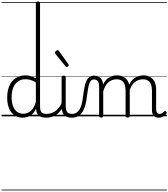

<svg xmlns="http://www.w3.org/2000/svg" viewBox="-20 -1473 2132 2431"><path d="M265 17Q209 17 165 -12Q121 -41 96 -98Q71 -155 71 -238Q71 -288 80.5 -331Q90 -374 109 -408.5Q128 -443 156 -467.5Q184 -492 220.5 -505.5Q257 -519 302 -519Q336 -519 368.5 -509.5Q401 -500 434 -480V-1434Q434 -1444 440.5 -1448.5Q447 -1453 461 -1453Q475 -1453 481 -1448.5Q487 -1444 487 -1434V-129Q487 -73 504.5 -52Q522 -31 572 -31Q581 -31 585.5 -23.5Q590 -16 589.5 -7Q589 2 583 9.5Q577 17 566 17Q534 17 510 10Q486 3 470.5 -11Q455 -25 446.5 -45.5Q438 -66 437 -92L436 -96Q414 -50 384.5 -25Q355 0 324 8.5Q293 17 265 17ZM274 -33Q306 -33 336.5 -47Q367 -61 392.5 -93Q418 -125 434 -181V-428Q399 -452 367 -461Q335 -470 302 -470Q270 -470 243 -460.5Q216 -451 194.5 -432Q173 -413 158 -385.5Q143 -358 135 -322Q127 -286 127 -242Q127 -180 143.5 -133Q160 -86 193 -59.5Q226 -33 274 -33ZM0 928H628V938H0ZM0 -20H628V0H0ZM0 -505H628V-500H0ZM0 -1448H628V-1438H0Z M563 17Q552 17 546.5 9.5Q541 2 541.5 -7Q542 -16 549 -23.5Q556 -31 569 -31Q606 -31 637 -43Q668 -55 692 -75Q716 -95 734 -120Q752 -145 762 -172Q766 -183 775 -182.5Q784 -182 790 -174.5Q796 -167 793 -157Q782 -124 762 -93Q742 -62 713.5 -37Q685 -12 647 2.5Q609 17 563 17ZM628 928V938ZM628 -20V0ZM628 -505V-500ZM628 -1448V-1438Z M890 17Q852 17 826.5 6.5Q801 -4 786.5 -24Q772 -44 766 -72.5Q760 -101 760 -137V-496Q760 -506 766 -510.5Q772 -515 785 -515Q799 -515 805.5 -510.5Q812 -506 812 -496V-137Q812 -82 828.5 -56.5Q845 -31 896 -31Q905 -31 909.5 -23.5Q914 -16 913.5 -7Q913 2 907.5 9.5Q902 17 890 17ZM628 928H953V938H628ZM628 -20H953V0H628ZM628 -505H953V-500H628ZM628 -1448H953V-1438H628Z M888 17Q879 17 874.5 9.5Q870 2 870.5 -7Q871 -16 877 -23.5Q883 -31 894 -31Q925 -31 947.5 -45.5Q970 -60 987 -87.5Q1004 -115 1014.5 -155Q1025 -195 1031 -247Q1039 -318 1049.5 -369Q1060 -420 1075.5 -452Q1091 -484 1113.5 -499.5Q1136 -515 1169 -515Q1178 -515 1182.5 -508Q1187 -501 1186.5 -491.5Q1186 -482 1181 -474.5Q1176 -467 1167 -467Q1149 -467 1136 -455.5Q1123 -444 1113 -419Q1103 -394 1095.5 -354Q1088 -314 1081 -257Q1074 -186 1058.5 -134.5Q1043 -83 1019 -49Q995 -15 962.5 1Q930 17 888 17ZM953 928H1053V938H953ZM953 -20H1053V0H953ZM953 -505H1053V-500H953ZM953 -1448H1053V-1438H953Z M824 -623Q821 -623 817.5 -625Q814 -627 811 -632L680 -793Q676 -798 675 -800.5Q674 -803 674 -808Q674 -813 680.5 -820Q687 -827 695.5 -832Q704 -837 710 -837Q720 -837 727 -827L846 -659Q849 -654 850 -651.5Q851 -649 851 -647Q851 -639 841 -631Q831 -623 824 -623Z M1260 15Q1247 15 1241 10.5Q1235 6 1235 -4V-374Q1235 -424 1218 -445.5Q1201 -467 1167 -467Q1157 -467 1152.5 -474.5Q1148 -482 1148 -491.5Q1148 -501 1153.5 -508Q1159 -515 1169 -515Q1197 -515 1218 -507Q1239 -499 1253 -484Q1267 -469 1275 -449Q1283 -429 1285 -405V-402Q1301 -438 1322.5 -460.5Q1344 -483 1367.5 -496Q1391 -509 1415.5 -514Q1440 -519 1462 -519Q1507 -519 1543.5 -500Q1580 -481 1601.5 -440.5Q1623 -400 1623 -334V-4Q1623 6 1616.5 10.5Q1610 15 1596 15Q1582 15 1576 10.5Q1570 6 1570 -4V-326Q1570 -371 1558.5 -403Q1547 -435 1521.5 -452Q1496 -469 1454 -469Q1430 -469 1405 -461Q1380 -453 1357.5 -435.5Q1335 -418 1317 -388.5Q1299 -359 1287 -316V-4Q1287 6 1280.5 10.5Q1274 15 1260 15ZM1987 17Q1967 17 1951.5 10.5Q1936 4 1925.5 -8Q1915 -20 1909.5 -38.5Q1904 -57 1904 -82V-326Q1904 -371 1892.5 -403Q1881 -435 1855.5 -452Q1830 -469 1789 -469Q1762 -469 1735 -460Q1708 -451 1684 -431Q1660 -411 1641.5 -377Q1623 -343 1612 -292H1588Q1595 -355 1615 -398Q1635 -441 1664 -468Q1693 -495 1727.5 -507Q1762 -519 1797 -519Q1842 -519 1878 -500Q1914 -481 1935.5 -440.5Q1957 -400 1957 -334V-94Q1957 -74 1961 -60Q1965 -46 1974.5 -38.5Q1984 -31 1998 -31Q2010 -31 2019.5 -34Q2029 -37 2038.5 -44Q2048 -51 2058 -62Q2064 -68 2071 -67.5Q2078 -67 2084 -60Q2089 -55 2091 -48Q2093 -41 2088 -34Q2077 -19 2060.5 -7.5Q2044 4 2025.5 10.5Q2007 17 1987 17ZM1053 928H2092V938H1053ZM1053 -20H2092V0H1053ZM1053 -505H2092V-500H1053ZM1053 -1448H2092V-1438H1053Z"/></svg>

Font: Playwrite ID Guides
Style: Regular
Weight: 400
Designer: Veronika Burian, José Scaglione
Foundry: TypeTogether
Version: Version 1.003